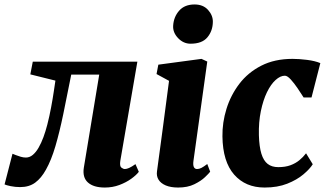

<svg xmlns="http://www.w3.org/2000/svg" viewBox="-52 -831 1458 861"><path d="M487.5 -109.5Q484 -86 492.2 -79.5Q500.5 -73 508 -73Q516 -73 527.2 -78Q538.5 -83 555.5 -95L570.5 -60.5Q559.5 -46 536.8 -29.5Q514 -13 483.5 -1.5Q453 10 418 10Q367.5 10 342.2 -12.8Q317 -35.5 324 -79.5L393 -496.5H267.5Q248.5 -400.5 231.8 -319.5Q215 -238.5 196.5 -175.5Q178 -112.5 154 -70Q133 -32 105.8 -12Q78.5 8 38.5 8Q16.5 8 -4 3.8Q-24.5 -0.5 -31.5 -4L4 -141.5Q9 -139.5 19 -135.5Q29 -131.5 41 -128Q53 -124.5 64 -124.5Q81 -124.5 95.2 -136.5Q109.5 -148.5 121.2 -169Q133 -189.5 142.8 -216Q152.5 -242.5 160 -271.5Q170 -310.5 177.2 -349.5Q184.5 -388.5 189.2 -420.5Q194 -452.5 196.5 -469.5L84 -497.5L95 -554.5H564Z M747 10Q713.5 10 691.2 0.5Q669 -9 659 -25.2Q649 -41.5 652 -62.5Q655 -85.5 659.2 -116.2Q663.5 -147 668.5 -184.8Q673.5 -222.5 679.5 -267Q685.5 -311.5 692 -362Q698.5 -412.5 706 -468.5L650 -499L658 -541L851.5 -567L877.5 -555L815.5 -109.5Q813 -91.5 817.2 -82.2Q821.5 -73 832 -73Q841 -73 851 -78Q861 -83 877.5 -95.5L890.5 -61Q885 -53.5 867.2 -36.5Q849.5 -19.5 819.5 -4.8Q789.5 10 747 10ZM802.5 -635Q770.5 -635 746.5 -660.2Q722.5 -685.5 724.5 -716Q727 -755.5 751.5 -783.2Q776 -811 820.5 -811Q859 -811 881 -786.5Q903 -762 902.5 -733Q902 -692.5 878.2 -663.8Q854.5 -635 802.5 -635Z M1134.5 10Q1049 10 998 -48Q947 -106 945.5 -219Q944.5 -281 963.5 -342.5Q982.5 -404 1021.2 -455Q1060 -506 1119.8 -536.5Q1179.5 -567 1260 -567Q1289.5 -567 1325 -562.5Q1360.5 -558 1384.5 -548L1345 -394H1309.5Q1298 -412 1282.8 -434.8Q1267.5 -457.5 1252 -474.5Q1236.5 -491.5 1225.5 -491.5Q1205 -491.5 1183.8 -472.2Q1162.5 -453 1145.2 -417.5Q1128 -382 1117.8 -332.8Q1107.5 -283.5 1109 -224.5Q1110.5 -173 1120.2 -141.5Q1130 -110 1148.5 -95.8Q1167 -81.5 1196 -81.5Q1227.5 -81.5 1250.5 -90Q1273.5 -98.5 1290.5 -112.5Q1307.5 -126.5 1320.5 -143.5L1350.5 -94.5Q1337.5 -73.5 1308.5 -49Q1279.5 -24.5 1236 -7.2Q1192.5 10 1134.5 10Z"/></svg>

Font: Merriweather 20pt Black
Style: Italic
Weight: 900
Italic angle: -7.8°
Version: Version 2.101